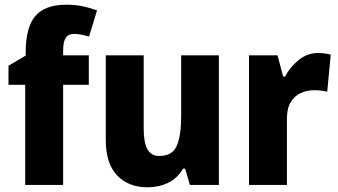

<svg xmlns="http://www.w3.org/2000/svg" viewBox="-20 -785 1435 815"><path d="M357 -425H248V0H87V-425H16V-506L89 -549V-562Q89 -669 130 -717Q171 -765 261 -765Q298 -765 328 -759Q358 -753 392 -741L358 -630Q343 -634 327 -637.5Q311 -641 294 -641Q270 -641 259 -624.5Q248 -608 248 -570V-550H357Z M909 -550V0H786L766 -69H757Q733 -28 693.5 -9Q654 10 606 10Q526 10 477.5 -40Q429 -90 429 -191V-550H590V-238Q590 -181 605.5 -152Q621 -123 656 -123Q712 -123 730.5 -166.5Q749 -210 749 -290V-550Z M1330 -560Q1344 -560 1358.5 -558Q1373 -556 1384 -553L1369 -396Q1359 -398 1345.5 -400Q1332 -402 1312 -402Q1283 -402 1256.5 -390Q1230 -378 1213.5 -350.5Q1197 -323 1198 -276V0H1037V-550H1158L1182 -460H1190Q1210 -499 1247 -529.5Q1284 -560 1330 -560Z"/></svg>

Font: Noto Sans Khmer UI SemiCondensed ExtraBold
Style: Regular
Weight: 800
Width: 4
Designer: Danh Hong and the Monotype Design Team
Foundry: Monotype Imaging Inc.
Version: Version 2.002; ttfautohint (v1.8.4.7-5d5b)